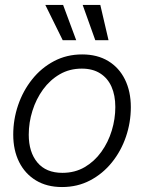

<svg xmlns="http://www.w3.org/2000/svg" viewBox="-20 -755 590 786"><path d="M233.9 10.7Q171.9 10.7 127.2 -16.4Q82.5 -43.5 58.3 -91.8Q34.2 -140.1 34.2 -204.1Q34.2 -266.1 54.2 -324.7Q74.2 -383.3 111.6 -430.2Q148.9 -477.1 200.9 -504.6Q252.9 -532.2 316.4 -532.2Q378.4 -532.2 423.1 -505.1Q467.8 -478 491.7 -429.2Q515.6 -380.4 515.6 -316.4Q515.6 -253.9 495.6 -195.3Q475.6 -136.7 438.2 -90.3Q400.9 -43.9 349.1 -16.6Q297.4 10.7 233.9 10.7ZM235.4 -47.4Q286.6 -47.4 326.7 -70.8Q366.7 -94.2 394.8 -133.3Q422.9 -172.4 437.5 -220.2Q452.1 -268.1 452.1 -316.9Q452.1 -364.7 436.5 -399.9Q420.9 -435.1 390.1 -454.6Q359.4 -474.1 314.9 -474.1Q264.6 -474.1 224.6 -450.9Q184.6 -427.7 156.2 -388.7Q127.9 -349.6 112.8 -301.5Q97.7 -253.4 97.7 -203.6Q97.7 -132.3 133.1 -89.8Q168.5 -47.4 235.4 -47.4ZM370.1 -590.3 318.4 -734.9H390.6L424.3 -590.3ZM236.8 -590.3 165.5 -734.9H238.3L292 -590.3Z"/></svg>

Font: Inter 28pt Light
Style: Italic
Weight: 300
Italic angle: -9.3988°
Designer: Rasmus Andersson
Foundry: rsms
Version: Version 4.001;git-66647c0bb